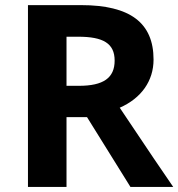

<svg xmlns="http://www.w3.org/2000/svg" viewBox="-20 -734 700 754"><path d="M241.2 -589.8H287.1C384.8 -589.8 430.2 -564 430.2 -496.1C430.2 -427.7 385.7 -397 290 -397H241.2ZM321.8 -273.9 492.2 0H660.2C627.4 -46.9 557.6 -150.4 450.2 -311C534.7 -348.1 583 -416 583 -500C583 -644 491.7 -713.9 297.9 -713.9H89.8V0H241.2V-273.9Z"/></svg>

Font: Sahel
Style: Bold
Weight: 700
Foundry: Saber Rastikerdar (saber.rastikerdar@gmail.com)
Version: Version 3.4.0